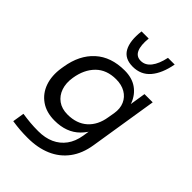

<svg xmlns="http://www.w3.org/2000/svg" viewBox="-289 -928 1254 1254"><g transform="rotate(45 337.5 -301.0)"><path d="M216 208Q176 208 144 205.5Q112 203 72 197L85 116Q126 122 159 125Q192 128 233 128Q296 128 343.5 106.5Q391 85 421.5 43.5Q452 2 462 -59L478 -161L522 -237Q500 -126 435 -61Q370 4 260 4Q184 4 132.5 -32Q81 -68 59.5 -129.5Q38 -191 50 -269L53 -287Q73 -412 150 -482Q227 -552 353 -552Q421 -552 466.5 -520Q512 -488 533 -433Q554 -378 545 -307L517 -306L553 -534H629L554 -63Q540 26 495 86.5Q450 147 379 177.5Q308 208 216 208ZM292 -84Q376 -84 428 -130.5Q480 -177 493 -260L501 -306Q509 -355 492.5 -392.5Q476 -430 440 -451Q404 -472 354 -472Q266 -472 213.5 -419.5Q161 -367 147 -278Q138 -223 153 -179Q168 -135 203.5 -109.5Q239 -84 292 -84ZM372 -606Q297 -606 267.5 -659.5Q238 -713 250 -810H316Q309 -743 325 -706.5Q341 -670 382 -670Q423 -670 451.5 -706.5Q480 -743 494 -810H556Q538 -713 492.5 -659.5Q447 -606 372 -606Z"/></g></svg>

Font: Sora Variable Italic
Style: Regular
Weight: 400
Designer: Jonathan Barnbrook, Julián Moncada
Foundry: Barnbrook Fonts
Version: Version 2.000